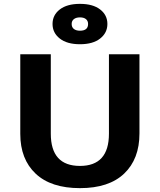

<svg xmlns="http://www.w3.org/2000/svg" viewBox="-20 -961 828 994"><path d="M85 0ZM85 -268V-680H243V-269Q243 -102 394 -102Q544 -102 544 -269V-680H702V-270Q702 -138 623 -62.5Q544 13 394 13Q244 13 164.5 -62Q85 -137 85 -268ZM252 -837Q252 -883 289.5 -912Q327 -941 394 -941Q461 -941 498.5 -912Q536 -883 536 -837Q536 -791 498.5 -761.5Q461 -732 394 -732Q327 -732 289.5 -761.5Q252 -791 252 -837ZM436 -837Q436 -853 425 -862Q414 -871 394 -871Q374 -871 362.5 -862Q351 -853 351 -837Q351 -820 362.5 -811Q374 -802 394 -802Q436 -802 436 -837Z"/></svg>

Font: Martel Sans ExtraBold
Style: Regular
Weight: 800
Designer: Dan Reynolds and Mathieu Réguer
Foundry: Dan Reynolds and Mathieu Réguer
Version: Version 1.002; ttfautohint (v1.1) -l 5 -r 5 -G 72 -x 0 -D la